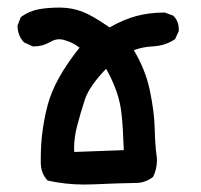

<svg xmlns="http://www.w3.org/2000/svg" viewBox="-20 -494 540 515"><path d="M206.1 1Q155.8 1 107.4 -9.8L106.4 -11.2Q89.4 -30.3 89.4 -57.6Q89.4 -60.5 89.4 -63.5Q89.4 -67.4 89.4 -70.8Q89.4 -142.1 107.9 -212.4Q126.5 -282.7 193.4 -366.2Q175.8 -379.9 155.3 -385.7Q147 -388.7 139.2 -388.7Q126.5 -388.7 114.7 -381.3Q93.8 -369.6 72.8 -369.6Q70.8 -369.6 67.9 -369.6L44.4 -380.4L43.9 -380.9Q27.8 -397.9 26.9 -424.8L35.6 -447.8L36.6 -448.7Q58.6 -464.8 86.4 -469.7Q111.3 -473.6 137.7 -473.6Q140.6 -473.6 143.6 -473.6Q173.8 -473.1 201.7 -462.4Q228.5 -452.1 273.9 -420.4Q311.5 -441.9 346.4 -451.2Q381.3 -460.4 420.9 -460.4H421.9L444.3 -452.1Q445.8 -450.7 446.3 -450.2Q459.5 -437 459.5 -415Q459.5 -413.6 459.5 -410.6L449.7 -389.2L448.2 -388.2Q423.8 -371.6 390.1 -369.6Q362.3 -368.2 338.9 -359.4Q370.1 -307.6 381.8 -252Q394 -193.8 395 -148.9Q396 -105 399.9 -77.6Q400.9 -69.8 400.9 -63Q400.9 -41.5 391.1 -20Q373 -5.4 350.1 -3.4Q350.1 -3.4 349.6 -3.4Q291 -2.4 229.5 0.5Q217.3 1 206.1 1ZM178.7 -94.7Q178.7 -90.8 179.2 -86.4L312 -91.3Q310.1 -147.9 306.6 -183.1Q303.2 -219.7 291.5 -251.5Q279.8 -283.2 264.6 -309.6Q219.7 -262.7 208 -228Q195.8 -190.9 186.5 -154.8Q178.7 -125.5 178.7 -94.7Z"/></svg>

Font: Bakudai
Style: Medium
Weight: 500
Version: Version 1.48